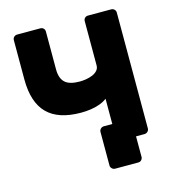

<svg xmlns="http://www.w3.org/2000/svg" viewBox="-121 -801 942 1041"><g transform="rotate(-15 349.5 -280.0)"><path d="M526 140H397Q386 140 378.5 132.5Q371 125 371 115V-72Q371 -83 378.5 -90.5Q386 -98 397 -98H613L581 0H551V115Q551 125 544 132.5Q537 140 526 140ZM469 0Q458 0 451 -7.5Q444 -15 444 -25V-240Q428 -227 404 -218Q380 -209 352.5 -205Q325 -201 297 -201Q170 -201 108 -263.5Q46 -326 46 -455V-675Q46 -686 53.5 -693Q61 -700 71 -700H201Q212 -700 219 -693Q226 -686 226 -675V-463Q226 -413 251 -389.5Q276 -366 334 -366Q350 -366 369 -369Q388 -372 405 -379Q422 -386 433 -398Q444 -410 444 -427V-675Q444 -686 451 -693Q458 -700 469 -700H598Q609 -700 616.5 -693Q624 -686 624 -675V-25Q624 -15 616.5 -7.5Q609 0 598 0Z"/></g></svg>

Font: DVN-Rubik
Style: Bold
Weight: 700
Designer: Hubert and Fischer
Foundry: Hubert & Fischer
Version: Version 2.102